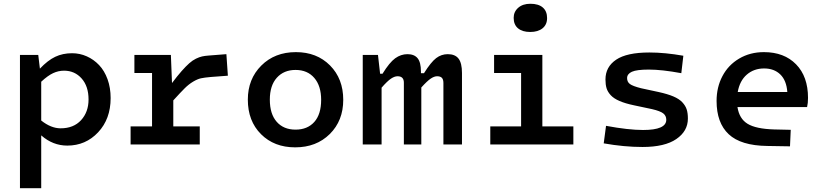

<svg xmlns="http://www.w3.org/2000/svg" viewBox="-20 -760 4336 1010"><path d="M85 230V-471.2H181.2L189.9 -398.9Q231 -442.4 270.5 -461.2Q310.1 -480 358.9 -480Q399.9 -480 436.5 -463.6Q473.1 -447.3 501.2 -417.7Q529.3 -388.2 545.7 -343.3Q562 -298.3 562 -244.1Q562 -134.3 496.3 -64.2Q430.7 5.9 334 5.9Q257.8 5.9 196.8 -47.9V230ZM316.9 -388.2Q287.1 -388.2 259.3 -375.2Q231.4 -362.3 196.8 -330.1V-126Q248.5 -85 298.8 -85Q367.2 -85 406.5 -127.9Q445.8 -170.9 445.8 -236.8Q445.8 -306.2 409.4 -347.2Q373 -388.2 316.9 -388.2Z M667 -95.2H779.8V-376H687V-471.2H878.9L884.8 -323.2Q913.1 -360.8 935.5 -386.2Q958 -411.6 975.6 -427.2Q993.2 -442.9 1011 -451.4Q1028.8 -460 1043 -463.1Q1057.1 -466.3 1077.6 -467.8L1170.9 -475.1L1178.7 -361.8L1088.9 -355Q1055.2 -352.1 1037.1 -348.1Q1019 -344.2 996.1 -330.6Q973.1 -316.9 951.9 -295.9Q930.7 -274.9 891.6 -231.9V-95.2H1030.8V0H667Z M1532.7 15.1Q1422.4 15.1 1353 -54.2Q1283.7 -123.5 1283.7 -235.8Q1283.7 -344.2 1354.5 -415Q1425.3 -485.8 1536.6 -485.8Q1646.5 -485.8 1716.1 -415.8Q1785.6 -345.7 1785.6 -234.9Q1785.6 -125 1714.8 -54.9Q1644 15.1 1532.7 15.1ZM1534.7 -78.1Q1597.2 -78.1 1633.3 -118.4Q1669.4 -158.7 1669.4 -234.9Q1669.4 -308.1 1633.3 -350.1Q1597.2 -392.1 1534.7 -392.1Q1473.1 -392.1 1436.3 -351.1Q1399.4 -310.1 1399.4 -235.8Q1399.4 -160.6 1435.5 -119.4Q1471.7 -78.1 1534.7 -78.1Z M1968.3 -471.2 1979.5 -372.1H1992.2Q2028.8 -431.6 2058.8 -453.4Q2088.9 -475.1 2123.5 -475.1Q2159.2 -475.1 2176.8 -453.6Q2194.3 -432.1 2194.3 -383.8V-375H2210.4Q2247.1 -433.6 2274.4 -454.3Q2301.8 -475.1 2335.4 -475.1Q2374 -475.1 2392.1 -451.7Q2410.2 -428.2 2410.2 -376V0H2312.5V-323.2Q2312.5 -342.3 2304.4 -350.6Q2296.4 -358.9 2279.3 -358.9Q2264.2 -358.9 2245.6 -346.4Q2227.1 -334 2196.3 -299.8V0H2104.5V-325.2Q2104.5 -358.9 2071.3 -358.9Q2055.7 -358.9 2036.9 -346.4Q2018.1 -334 1987.3 -298.8V0H1888.2V-471.2Z M2769 -591.8Q2728.5 -591.8 2705.3 -610.8Q2682.1 -629.9 2682.1 -666Q2682.1 -698.2 2706.1 -719.2Q2730 -740.2 2770 -740.2Q2812.5 -740.2 2835.2 -720.7Q2857.9 -701.2 2857.9 -665Q2857.9 -630.4 2834 -611.1Q2810.1 -591.8 2769 -591.8ZM2559.1 -95.2H2721.2V-376H2579.1V-471.2H2833V-95.2H2996.1V0H2559.1Z M3598.6 -136.2Q3598.6 -70.3 3537.8 -28.6Q3477.1 13.2 3359.9 13.2Q3263.2 13.2 3155.8 -5.9L3168 -98.1Q3285.6 -76.2 3362.8 -76.2Q3484.9 -76.2 3484.9 -129.9Q3484.9 -150.9 3469.2 -163.3Q3453.6 -175.8 3409.7 -186L3314.9 -206.1Q3268.6 -215.8 3238.8 -228.8Q3209 -241.7 3192.9 -259Q3176.8 -276.4 3170.9 -295.4Q3165 -314.5 3165 -341.8Q3165 -408.2 3221.2 -446Q3277.3 -483.9 3396 -483.9Q3477.5 -483.9 3574.7 -466.8L3564 -375Q3461.9 -394 3393.1 -394Q3329.6 -394 3304.2 -382.6Q3278.8 -371.1 3278.8 -349.1Q3278.8 -329.1 3293.5 -318.1Q3308.1 -307.1 3352.1 -295.9L3444.8 -275.9Q3491.7 -265.6 3522.2 -252.7Q3552.7 -239.7 3569.3 -221.9Q3585.9 -204.1 3592.3 -184.3Q3598.6 -164.6 3598.6 -136.2Z M4051.8 -79.1 4139.6 -77.1 4135.7 9.8 4015.6 7.8Q3877 5.9 3813.2 -54Q3749.5 -113.8 3749.5 -229Q3749.5 -301.3 3780.3 -359.6Q3811 -418 3868.4 -451.9Q3925.8 -485.8 3998.5 -485.8Q4105 -485.8 4167.7 -421.6Q4230.5 -357.4 4230.5 -245.1Q4230.5 -217.3 4225.6 -196.8H3859.4Q3868.7 -135.7 3912.4 -108.9Q3956.1 -82 4051.8 -79.1ZM3999.5 -399.9Q3945.8 -399.9 3908.4 -367.4Q3871.1 -335 3860.8 -275.9H4121.6Q4117.2 -336.9 4084.7 -368.4Q4052.2 -399.9 3999.5 -399.9Z"/></svg>

Font: IntelOne Mono Medium
Style: Regular
Weight: 500
Designer: Fred Shallcrass
Foundry: Frere-Jones Type LLC
Version: Version 1.200;hotconv 1.1.0;makeotfexe 2.6.0;FJTRelease1.2